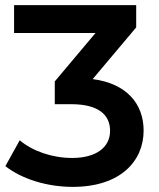

<svg xmlns="http://www.w3.org/2000/svg" viewBox="-20 -720 622 750"><path d="M342 -411 512 -613V-700H35V-591H353L194 -402V-313H258C364 -313 410 -272 410 -209C410 -144 355 -103 262 -103C183 -103 107 -130 57 -172L1 -71C66 -20 165 10 264 10C452 10 541 -92 541 -210C541 -315 474 -394 342 -411Z"/></svg>

Font: Montserrat Lite SemiBold
Style: Regular
Weight: 600
Designer: Julieta Ulanovsky
Foundry: Julieta Ulanovsky
Version: Version 7.200;PS 007.200;hotconv 1.0.88;makeotf.lib2.5.64775